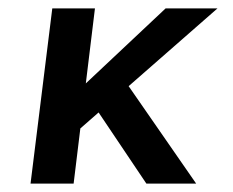

<svg xmlns="http://www.w3.org/2000/svg" viewBox="-20 -439 558 459"><path d="M163 -124 159 -215 376 -419H500ZM156 0H53L105 -419H207ZM282 -241 449 0H330L199 -195Z"/></svg>

Font: Josefin Sans Medium
Style: Italic
Weight: 500
Italic angle: -7°
Designer: Santiago Orozco
Foundry: Typemade
Version: Version 2.000